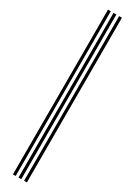

<svg xmlns="http://www.w3.org/2000/svg" viewBox="-272 -915 731 1040"><g transform="rotate(30 93.0 -395.0)"><path d="M119.5 120V-910H137V120ZM49.8 120V-910H67V120ZM84.5 120V-910H102V120Z"/></g></svg>

Font: Big Shoulders Inline Display Thin SemiBold
Style: Regular
Weight: 600
Version: Version 2.002